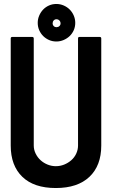

<svg xmlns="http://www.w3.org/2000/svg" viewBox="-20 -919 569 967"><path d="M482 -733Q490 -733 490 -725V-186Q490 -85 430.5 -28.5Q371 28 261 28Q151 28 92.5 -28.5Q34 -85 34 -186V-725Q34 -733 42 -733H142Q150 -733 150 -725V-186Q150 -165 159.5 -145.5Q169 -126 184.5 -112Q200 -98 220 -90Q240 -82 261 -82Q283 -82 303 -90Q323 -98 339 -112Q355 -126 364 -145.5Q373 -165 373 -186V-725Q373 -733 380 -733ZM170 -804Q170 -823 177.5 -840.5Q185 -858 197.5 -871Q210 -884 227 -891.5Q244 -899 264 -899Q283 -899 300.5 -891.5Q318 -884 331 -871Q344 -858 351.5 -840.5Q359 -823 359 -804Q359 -784 351.5 -767Q344 -750 331 -737.5Q318 -725 300.5 -717.5Q283 -710 264 -710Q244 -710 227 -717.5Q210 -725 197.5 -737.5Q185 -750 177.5 -767Q170 -784 170 -804ZM245 -801Q245 -793 250.5 -787.5Q256 -782 264 -782Q273 -782 279 -787.5Q285 -793 285 -801Q285 -810 279 -816Q273 -822 264 -822Q256 -822 250.5 -816Q245 -810 245 -801Z"/></svg>

Font: RonaldsonGothic
Style: Regular
Weight: 400
Designer: Mr. Robertson for MacKellar, Smiths & Jordan Co. Philadelphia
Foundry: CAT-Fonts Peter Wiegel
Version: Version 1.000